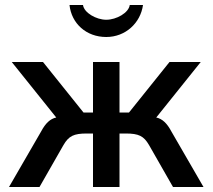

<svg xmlns="http://www.w3.org/2000/svg" viewBox="-20 -748 851 768"><path d="M483 -214C535 -214 555 -204 576 -168L672 0H794L665 -223C648 -255 629 -273 605 -278L783 -500H658L496 -298H458V-500H352V-298H314L152 -500H27L205 -278C181 -273 162 -255 145 -223L16 0H138L234 -168C255 -204 275 -214 327 -214H352V0H458V-214ZM258 -728C266 -654 325 -600 405 -600C482 -600 542 -656 552 -728H499C495 -697 446 -669 405 -669C365 -669 316 -697 312 -728Z"/></svg>

Font: Perun Medium
Style: Regular
Weight: 500
Foundry: Copyright (c) Stefan Peev, Context Ltd, 2016
Version: Version 1.089